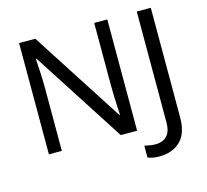

<svg xmlns="http://www.w3.org/2000/svg" viewBox="-124 -857 1281 1190"><g transform="rotate(-15 516.5 -262.0)"><path d="M663 0H558L176 -593H172Q174 -558 177 -506Q180 -454 180 -399V0H97V-714H201L582 -123H586Q585 -139 583.5 -171Q582 -203 580.5 -241Q579 -279 579 -311V-714H663ZM756 190Q732 190 714 186.5Q696 183 682 177V101Q698 105 716 108Q734 111 754 111Q779 111 801.5 101Q824 91 838 66Q852 41 852 -4V-714H942V-11Q942 92 891 141Q840 190 756 190Z"/></g></svg>

Font: Noto Sans
Style: Regular
Weight: 400
Designer: Monotype Design Team
Foundry: Monotype Imaging Inc.
Version: Version 2.007